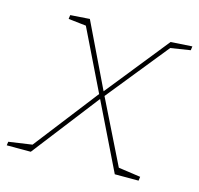

<svg xmlns="http://www.w3.org/2000/svg" viewBox="-114 -613 728 702"><g transform="rotate(15 250.0 -262.5)"><path d="M-31 0 -29 -14 68 -28 55 -21 251 -274 258 -280 450 -520 531 -525 529 -510 446 -497 458 -503 267 -266 261 -260 60 0ZM378 0 251 -260 132 -504 140 -497 68 -505 70 -520 143 -525 263 -276 389 -21 379 -28 470 -15 468 0Z"/></g></svg>

Font: Bitter Thin
Style: Italic
Weight: 100
Italic angle: -9°
Designer: Sol Matas, and Bitter project Authors
Foundry: Sol Matas
Version: Version 2.002